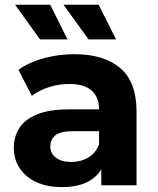

<svg xmlns="http://www.w3.org/2000/svg" viewBox="-20 -771 657 799"><path d="M401.5 0V-104.8L392.2 -128.4V-316.1Q392.2 -366.3 361.6 -393.9Q331.1 -421.6 267.6 -421.6Q225.2 -421.6 183.6 -408.3Q142 -395 112.6 -371.9L56.8 -480.5Q101.2 -512.3 163.1 -528.9Q225 -545.5 289 -545.5Q412.5 -545.5 480.3 -487.7Q548.2 -429.8 548.2 -307.3V0ZM238.1 7.6Q175.3 7.6 130.3 -13.6Q85.3 -34.8 61.4 -71.8Q37.5 -108.8 37.5 -155.2Q37.5 -202.7 60.9 -238.8Q84.2 -274.9 135.2 -295.4Q186.2 -315.9 268.2 -315.9H410.5V-225.1H285.5Q230.2 -225.1 209.7 -207.2Q189.3 -189.4 189.3 -161.6Q189.3 -132.3 212.6 -114.7Q235.8 -97 276.5 -97Q315.8 -97 347.1 -115.3Q378.3 -133.5 392.2 -170.2L415.7 -97.7Q399.1 -46.4 354.1 -19.4Q309.1 7.6 238.1 7.6ZM348.5 -607 244.3 -751.3H390.4L462.9 -607ZM146.5 -607 42.9 -751.3H189L260.9 -607Z"/></svg>

Font: Montserrat Thin
Style: Regular
Weight: 100
Designer: Julieta Ulanovsky
Foundry: Julieta Ulanovsky
Version: Version 9.000